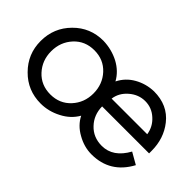

<svg xmlns="http://www.w3.org/2000/svg" viewBox="-66 -1096 1072 1072"><g transform="rotate(45 470.0 -560.0)"><path d="M906.2 -543Q813.5 -543 535.2 -543Q536.1 -476.6 579.1 -431.6Q622.1 -385.7 689.5 -385.7Q778.3 -385.7 832 -483.4Q854.5 -469.7 900.4 -444.3Q829.1 -311.5 682.6 -311.5Q624 -311.5 569.3 -342.8Q514.6 -373 489.3 -423.8Q459 -371.1 401.4 -341.8Q343.8 -311.5 281.2 -311.5Q177.7 -311.5 106.4 -383.8Q34.2 -456.1 34.2 -558.6Q34.2 -663.1 106.4 -735.4Q177.7 -807.6 281.2 -807.6Q347.7 -805.7 404.3 -776.4Q460.9 -746.1 489.3 -694.3Q515.6 -747.1 567.4 -776.4Q619.1 -805.7 680.7 -807.6Q790 -807.6 850.6 -730.5Q906.2 -660.2 906.2 -562.5Q906.2 -552.7 906.2 -543ZM542 -611.3Q612.3 -611.3 823.2 -611.3Q815.4 -663.1 776.4 -698.2Q737.3 -734.4 684.6 -734.4Q632.8 -734.4 590.8 -698.2Q548.8 -662.1 542 -611.3ZM283.2 -734.4Q210 -734.4 163.1 -683.6Q116.2 -632.8 116.2 -559.6Q116.2 -487.3 163.1 -436.5Q210 -385.7 283.2 -385.7Q356.4 -385.7 403.3 -436.5Q450.2 -487.3 450.2 -559.6Q450.2 -632.8 403.3 -683.6Q356.4 -734.4 283.2 -734.4Z"/></g></svg>

Font: Das Gitter
Style: Book
Weight: 400
Version: Version 006.000